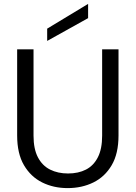

<svg xmlns="http://www.w3.org/2000/svg" viewBox="-20 -953 696 985"><path d="M327 12Q255 12 196.5 -17Q138 -46 103 -105.5Q68 -165 68 -258V-700H152V-257Q152 -189 174.5 -146Q197 -103 237 -83Q277 -63 329 -63Q382 -63 421 -83Q460 -103 482 -146Q504 -189 504 -257V-700H588V-258Q588 -165 553 -105.5Q518 -46 459 -17Q400 12 327 12ZM222 -743V-806L432 -933V-860Z"/></svg>

Font: DM Sans 24pt
Style: Regular
Weight: 400
Designer: Colophon Foundry, Jonny Pinhorn
Foundry: Colophon Foundry
Version: Version 4.004;gftools[0.9.30]